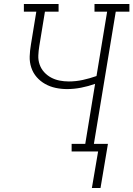

<svg xmlns="http://www.w3.org/2000/svg" viewBox="-20 -755 665 957"><path d="M481 182H438L469 0H337V-38H405L454 -337Q420 -325 384.5 -318Q349 -311 314 -311Q285 -311 257 -317Q229 -323 205 -336.5Q181 -350 163 -370.5Q145 -391 136 -418Q127 -445 128 -474Q129 -503 134 -532L161 -697H99V-735H272V-697H204L176 -526Q172 -502 171 -478.5Q170 -455 177.5 -433.5Q185 -412 200 -395.5Q215 -379 234.5 -368.5Q254 -358 276.5 -353.5Q299 -349 323 -349Q358 -349 392.5 -356.5Q427 -364 461 -376L514 -697H451V-735H625V-697H557L448 -38H518Z"/></svg>

Font: Iosevka Etoile XLtObl
Style: Regular
Weight: 200
Italic angle: -9°
Designer: Belleve Invis
Foundry: Belleve Invis
Version: Version 15.5.2; ttfautohint (v1.8.4)